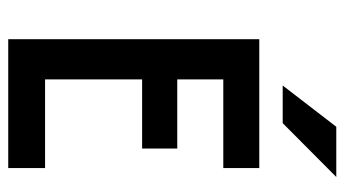

<svg xmlns="http://www.w3.org/2000/svg" viewBox="-210 -648 857 478"><g transform="rotate(90 219.0 -408.5)"><path d="M192.4 -683.3H286.1L420.1 -816.7H295.1ZM77.1 0H397.9V-91.7H177.1V-333.3H349.3V-420.8H177.1V-535.4H397.9V-625H77.1Z"/></g></svg>

Font: Afacad Medium
Style: Regular
Weight: 500
Designer: Kristian Moeller
Foundry: Dicotype
Version: Version 1.000